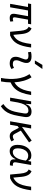

<svg xmlns="http://www.w3.org/2000/svg" viewBox="1812 -2647 1064 4728"><g transform="rotate(90 2344.0 -283.0)"><path d="M422.4 9.8Q358.9 9.8 334.7 -25.1Q310.5 -60.1 324.2 -136.7L377.9 -440.9H237.3L159.7 0H74.7L152.3 -440.9H65.4L78.6 -517.6H578.6L565.4 -440.9H462.9L410.2 -141.6Q403.3 -102.5 409.9 -84.7Q416.5 -66.9 445.3 -66.9Q458.5 -66.9 472.4 -70.1Q486.3 -73.2 503.9 -78.1L512.2 -4.4Q489.3 3.4 469.5 6.6Q449.7 9.8 422.4 9.8Z M762.7 0.5 738.8 -253.4Q730.5 -343.3 706.5 -391.1Q682.6 -439 637.7 -457L679.2 -527.3Q740.2 -504.9 774.4 -443.4Q808.6 -381.8 818.8 -281.2L838.4 -78.6Q908.2 -112.3 952.1 -167.5Q996.1 -222.7 1021.7 -307.9Q1047.4 -393.1 1062.5 -517.6H1150.4Q1134.8 -403.3 1111.6 -318.6Q1088.4 -233.9 1054.2 -173.1Q1020 -112.3 970.9 -70.6Q921.9 -28.8 854 0L766.6 0.5L768.1 -1.5Z M1651.4 -95.7 1678.7 -31.2Q1649.9 -14.2 1617.9 -2.2Q1585.9 9.8 1544.4 9.8Q1458 9.8 1416 -31.7Q1374 -73.2 1378.9 -153.3Q1381.3 -189.9 1393.1 -224.6Q1404.8 -259.3 1418.7 -292Q1432.6 -324.7 1439.9 -355Q1464.4 -451.7 1356.4 -451.7Q1310.1 -451.7 1267.1 -440.4L1256.8 -513.7Q1285.6 -522 1314.5 -524.7Q1343.3 -527.3 1372.1 -527.3Q1466.8 -527.3 1506.1 -481Q1545.4 -434.6 1523.4 -345.2Q1515.1 -310.5 1502 -280.5Q1488.8 -250.5 1477.5 -221.2Q1466.3 -191.9 1463.9 -157.7Q1458 -66.9 1557.1 -66.9Q1583.5 -66.9 1603.8 -73.5Q1624 -80.1 1651.4 -95.7ZM1467.3 -609.4 1577.6 -794.9H1678.7L1549.3 -609.4Z M1899.9 224.6Q1938 15.6 1916 -164.8Q1894 -345.2 1805.7 -477.5L1882.8 -527.3Q1937 -445.8 1968.5 -337.9Q2000 -230 2007.3 -105Q2071.8 -141.6 2116.2 -196.8Q2160.6 -252 2189.5 -330.8Q2218.3 -409.7 2235.4 -517.6H2320.8Q2298.3 -376.5 2259.5 -278.1Q2220.7 -179.7 2159.9 -115.5Q2099.1 -51.3 2009.3 -12.7Q2007.8 104 1985.8 224.6Z M2384.3 0 2475.6 -517.6H2545.9L2537.6 -388.7H2546.4Q2564 -455.1 2611.6 -491.2Q2659.2 -527.3 2728 -527.3Q2890.6 -527.3 2857.9 -340.3L2834 -202.1Q2814.5 -88.9 2784.9 -9.3Q2755.4 70.3 2709.7 127.2Q2664.1 184.1 2595.7 229L2541.5 166.5Q2601.1 126.5 2640.9 77.6Q2680.7 28.8 2706.3 -38.6Q2731.9 -106 2748 -201.2L2772.5 -344.2Q2791 -450.7 2698.7 -450.7Q2656.2 -450.7 2619.1 -426.3Q2582 -401.9 2552.7 -345.5Q2523.4 -289.1 2503.9 -192.9L2469.7 0Z M2966.8 0 3058.1 -517.6H3144L3104 -292L3441.4 -531.2L3486.8 -466.8L3196.3 -263.7L3274.9 -116.2Q3289.1 -89.4 3304.7 -78.1Q3320.3 -66.9 3341.3 -66.9Q3379.9 -66.9 3425.3 -97.2L3462.4 -34.7Q3427.7 -10.7 3397 -0.5Q3366.2 9.8 3330.1 9.8Q3286.6 9.8 3255.6 -10.5Q3224.6 -30.8 3198.2 -81.1L3127.9 -215.3L3085.4 -186L3052.7 0Z M3944.8 -444.3 3958 -517.6H4043L3978 -147Q3970.7 -105.5 3984.9 -86.2Q3999 -66.9 4041.5 -66.9H4063.5L4050.8 4.9H4020Q3949.7 4.9 3923.3 -25.9Q3897 -56.6 3906.2 -128.4H3894.5Q3866.2 -62 3815.7 -25.9Q3765.1 10.3 3699.7 10.3Q3627 10.3 3587.2 -39.6Q3547.4 -89.4 3547.4 -179.2Q3547.4 -282.2 3579.8 -359.4Q3612.3 -436.5 3671.1 -479.5Q3730 -522.5 3808.1 -522.5Q3865.2 -522.5 3894.5 -501.5Q3923.8 -480.5 3939.5 -444.3ZM3813 -445.8Q3759.3 -445.8 3718.5 -411.9Q3677.7 -377.9 3655 -319.8Q3632.3 -261.7 3632.3 -188Q3632.3 -129.9 3656.2 -98.1Q3680.2 -66.4 3723.1 -66.4Q3795.4 -66.4 3848.4 -133.1Q3901.4 -199.7 3923.8 -325.7L3934.6 -386.2Q3917.5 -409.7 3888.4 -427.7Q3859.4 -445.8 3813 -445.8Z M4278.3 0.5 4254.4 -253.4Q4246.1 -343.3 4222.2 -391.1Q4198.2 -439 4153.3 -457L4194.8 -527.3Q4255.9 -504.9 4290 -443.4Q4324.2 -381.8 4334.5 -281.2L4354 -78.6Q4423.8 -112.3 4467.8 -167.5Q4511.7 -222.7 4537.4 -307.9Q4563 -393.1 4578.1 -517.6H4666Q4650.4 -403.3 4627.2 -318.6Q4604 -233.9 4569.8 -173.1Q4535.6 -112.3 4486.6 -70.6Q4437.5 -28.8 4369.6 0L4282.2 0.5L4283.7 -1.5Z"/></g></svg>

Font: Cascadia Code NF SemiLight
Style: Italic
Weight: 350
Italic angle: -10°
Monospace: yes
Designer: Aaron Bell
Foundry: Saja Typeworks
Version: Version 2404.023; ttfautohint (v1.8.4)